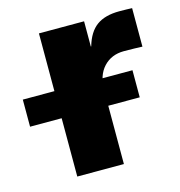

<svg xmlns="http://www.w3.org/2000/svg" viewBox="-151 -593 627 668"><g transform="rotate(-15 163.0 -259.0)"><path d="M46.9 0V-515.6H209.5V-424.8H210.9Q225.1 -474.1 255.1 -495.8Q285.2 -517.6 336.9 -517.6Q350.6 -517.6 361.6 -517.3Q372.6 -517.1 382.8 -516.6V-377.9Q373.5 -378.4 354 -378.9Q334.5 -379.4 316.4 -379.4Q271 -379.4 242.9 -349.1Q214.8 -318.8 214.8 -264.2V0ZM-66.9 -210V-307.6H328.1V-210Z"/></g></svg>

Font: Inter Display ExtraBold
Style: Regular
Weight: 800
Designer: Rasmus Andersson
Foundry: rsms
Version: Version 4.000;git-a52131595